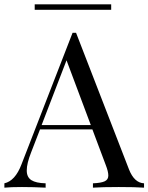

<svg xmlns="http://www.w3.org/2000/svg" viewBox="-27 -864 683 884"><path d="M279.3 -586.4 164.6 -288.1H391.1ZM400.9 0V-20Q438.5 -21.5 455.1 -29.3Q471.7 -37.1 471.7 -55.7Q471.7 -74.2 460 -104L398.4 -268.1H157.2L116.2 -162.1Q96.2 -111.3 96.2 -80.1Q95.7 -48.8 117.2 -34.7Q138.7 -21 183.1 -20V0Q126 -2.9 74.2 -2.9Q22.5 -2.9 -6.8 0V-20Q43 -31.2 71.8 -106.9L307.1 -712.9H323.2L566.9 -84Q591.3 -22 636.2 -20V0Q595.7 -2.9 519.5 -2.9Q443.4 -2.9 400.9 0ZM132.8 -818.8V-844.2H484.9V-818.8Z"/></svg>

Font: PlayfairDisplay-Regular
Style: Regular
Weight: 400
Designer: Claus Eggers Sørensen
Foundry: Claus Eggers Sørensen
Version: Version 1.002;PS 001.002;hotconv 1.0.70;makeotf.lib2.5.58329